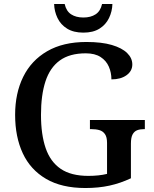

<svg xmlns="http://www.w3.org/2000/svg" viewBox="-20 -935 772 965"><path d="M409 10Q290 10 211.5 -36Q133 -82 94.5 -164.5Q56 -247 56 -358Q56 -466 96.5 -548.5Q137 -631 217 -677.5Q297 -724 414 -724Q491 -724 542 -709Q593 -694 619 -668.5Q645 -643 645 -611Q645 -578 616 -557Q587 -536 540 -536Q540 -570 527 -600Q514 -630 485.5 -648.5Q457 -667 411 -667Q330 -667 280.5 -631Q231 -595 208.5 -526Q186 -457 186 -358Q186 -259 209.5 -190.5Q233 -122 285 -86.5Q337 -51 424 -51Q450 -51 474 -53.5Q498 -56 518 -61V-217Q518 -246 507.5 -261Q497 -276 479.5 -281Q462 -286 439 -286H432V-332H708V-286H704Q684 -286 669.5 -280.5Q655 -275 646.5 -259.5Q638 -244 638 -213V-39Q585 -14 530 -2Q475 10 409 10ZM399 -771Q350 -771 317.5 -791Q285 -811 269 -844.5Q253 -878 252 -915H305Q313 -879 337.5 -863Q362 -847 399 -847Q436 -847 460.5 -863Q485 -879 493 -915H545Q544 -878 528 -844.5Q512 -811 480 -791Q448 -771 399 -771Z"/></svg>

Font: Noto Rashi Hebrew Medium
Style: Regular
Weight: 500
Version: Version 1.006